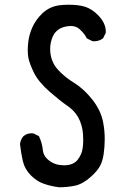

<svg xmlns="http://www.w3.org/2000/svg" viewBox="-20 -791 540 811"><path d="M113.3 -228Q116.2 -228 121.1 -227.5L144.5 -215.8Q158.2 -186.5 161.1 -156.2Q163.6 -130.4 189 -111.6Q214.4 -92.8 250 -92.8Q289.6 -92.8 307.6 -115.7Q325.7 -138.7 329.1 -165Q331.5 -180.7 331.5 -196.8Q331.5 -212.9 330.6 -224.6Q329.6 -236.3 328.1 -244.9Q326.7 -253.4 324.2 -261.2Q313.5 -299.8 288.1 -324.7Q278.8 -334 265.1 -343.8Q235.4 -363.8 189 -404.3Q142.1 -445.3 123 -484.6Q104 -523.9 99.6 -548.3Q97.2 -562.5 97.2 -577.4Q97.2 -592.3 98.6 -606.4Q101.6 -640.6 115.2 -672.4Q130.4 -707.5 159.7 -735.4Q189.9 -763.2 230 -768.6Q249 -771 269.8 -771Q290.5 -771 309.1 -768.8Q327.6 -766.6 341.8 -761.7Q370.1 -751.5 393.1 -728Q426.8 -694.3 426.8 -658.2Q426.8 -656.2 426.8 -652.3L415.5 -629.4L414.1 -628.4Q398.4 -616.7 377.9 -616.7Q375 -616.7 370.1 -617.2L346.7 -628.9L345.2 -631.3Q338.4 -647.5 315.9 -668Q301.8 -681.2 278.8 -681.2Q269 -681.2 257.3 -678.7Q219.2 -670.9 203.6 -638.2Q191.9 -612.8 191.9 -584.5Q191.9 -531.2 226.6 -494.6Q254.9 -464.4 292.5 -441.4Q332.5 -417 368.7 -372.1Q404.8 -326.7 415 -277.8Q422.4 -241.2 422.4 -203.6Q422.4 -170.4 417.5 -137.7Q412.6 -109.4 404.3 -93.3Q393.1 -70.8 365.7 -45.9Q331.1 -14.2 297.4 -6.8Q265.6 0 230.5 0H230Q197.3 -3.9 166.7 -14.2Q136.2 -24.4 110.4 -50.3Q84.5 -76.2 76.2 -111.8Q68.4 -146 64.5 -182.6Q66.9 -201.7 78.6 -215.3Q92.8 -228 113.3 -228Z"/></svg>

Font: Bakudai
Style: Bold
Weight: 700
Version: Version 1.48